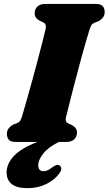

<svg xmlns="http://www.w3.org/2000/svg" viewBox="-20 -720 551 974"><path d="M315 -126.5Q311.5 -111 315.2 -104Q319 -97 327 -93.5L344.5 -85.5Q370.5 -71.5 370.5 -48.5Q370.5 -26.5 356.5 -13.2Q342.5 0 316.5 0H278.5Q224.5 27 199.2 59.2Q174 91.5 174 118Q174 148.5 200.5 148.5Q211.5 148.5 222.2 143.5Q233 138.5 245 129Q255 122 263 118.5Q271 115 279.5 118Q288 121 290.5 132.5Q293 144 278.5 163Q256 193 214.2 213.8Q172.5 234.5 120 234.5Q65 234.5 39.2 213.5Q13.5 192.5 13.5 155Q13.5 111.5 49.8 72Q86 32.5 170 0H61Q33 0 24 -11.8Q15 -23.5 15 -41Q15 -58.5 25 -70.2Q35 -82 47.5 -88L67 -95.5Q77.5 -100 82.2 -107Q87 -114 92.5 -132.5Q100.5 -159 113.2 -203.5Q126 -248 140.5 -300.8Q155 -353.5 169 -406.2Q183 -459 194.2 -503Q205.5 -547 211.5 -573Q217 -598 199 -607L181.5 -615Q156 -628 156 -652Q156 -673.5 169.8 -686.8Q183.5 -700 210 -700H465Q492.5 -700 501.8 -688.2Q511 -676.5 511 -659.5Q511 -641.5 501 -629.8Q491 -618 478.5 -612L459 -604.5Q448 -599.5 443.8 -592.8Q439.5 -586 433.5 -567.5Q426 -544.5 414.8 -505.2Q403.5 -466 390.5 -418.2Q377.5 -370.5 364.8 -321.8Q352 -273 341.2 -230.8Q330.5 -188.5 323.5 -160.5Q316.5 -132.5 315 -126.5Z"/></svg>

Font: Fraunces 9pt S050 Black
Style: Italic
Weight: 900
Italic angle: -16°
Version: Version 1.000; ttfautohint (v1.8.3)